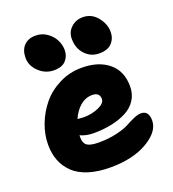

<svg xmlns="http://www.w3.org/2000/svg" viewBox="-140 -875 892 991"><g transform="rotate(-20 305.5 -379.0)"><path d="M444.8 -563Q398.4 -563 367.2 -596.7Q335.9 -630.4 335.9 -682.1Q335.9 -719.2 362.3 -743.7Q388.7 -768.1 426.8 -768.1Q474.6 -768.1 505.9 -729.7Q537.1 -691.4 537.1 -647.9Q537.1 -612.3 514.4 -587.6Q491.7 -563 444.8 -563ZM195.8 -561Q148.4 -561 113.3 -594.5Q78.1 -627.9 78.1 -670.9Q78.1 -713.4 101.3 -737.8Q124.5 -762.2 165 -762.2Q200.2 -762.2 227.8 -742.7Q255.4 -723.1 268.8 -696Q282.2 -668.9 282.2 -641.1Q282.2 -607.4 261 -584.2Q239.7 -561 195.8 -561ZM297.9 9.8Q230.5 9.8 179.2 -6.3Q127.9 -22.5 96.7 -52.2Q65.4 -82 49.8 -121.6Q34.2 -161.1 34.2 -210Q34.2 -265.6 55.4 -321.3Q76.7 -377 114.3 -422.4Q151.9 -467.8 209 -496.3Q266.1 -524.9 332 -524.9Q424.3 -524.9 479.7 -479.2Q535.2 -433.6 535.2 -349.1Q535.2 -307.1 514.6 -275.1Q494.1 -243.2 457.8 -224.1Q421.4 -205.1 375.7 -195.6Q330.1 -186 275.9 -186Q235.8 -186 203.1 -201.2V-187Q203.1 -157.2 221.2 -144.5Q239.3 -131.8 285.2 -131.8Q338.9 -131.8 383.5 -142.3Q428.2 -152.8 451.4 -165.5Q474.6 -178.2 498.3 -188.7Q522 -199.2 539.1 -199.2Q582 -199.2 582 -145Q582 -84.5 502.2 -37.4Q422.4 9.8 297.9 9.8ZM335 -374Q298.8 -374 269.5 -349.4Q240.2 -324.7 222.2 -283.2Q246.6 -280.8 256.8 -280.8Q300.8 -280.8 338.4 -297.4Q376 -314 376 -337.9Q376 -374 335 -374Z"/></g></svg>

Font: Shantell Sans Normal
Style: Regular
Weight: 800
Designer: Stephen Nixon, Anya Danilova, Shantell Martin
Foundry: Arrow Type
Version: Version 1.006;[559af2be0]